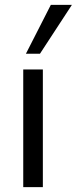

<svg xmlns="http://www.w3.org/2000/svg" viewBox="-20 -773 317 793"><path d="M76 0V-486H157V0ZM87 -551 190 -753H277L145 -551Z"/></svg>

Font: Nunito Sans
Style: Regular
Weight: 400
Designer: Vernon Adams
Foundry: Vernon Adams
Version: Version 3.101; ttfautohint (v1.8.4.7-5d5b);gftools[0.9.27]